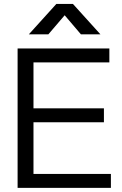

<svg xmlns="http://www.w3.org/2000/svg" viewBox="-20 -943 608 960"><path d="M147.4 -73.3V-331.8H499.6V-401.5H147.4V-630.9H526.8V-700.6H68V-3.6H534.5V-73.3ZM303.4 -866.7 384.7 -771.2H482.2L344.8 -923.2H261.6L124.1 -771.2H221.7Z"/></svg>

Font: Diatome
Style: Regular
Weight: 400
Designer: 15.100.17
Foundry: 15.100.17
Version: Version 1.008;Fontself Maker 3.5.8